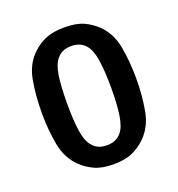

<svg xmlns="http://www.w3.org/2000/svg" viewBox="-109 -649 700 754"><g transform="rotate(-20 241.0 -272.0)"><path d="M43.5 -273Q43.5 -344.5 54.8 -407.5Q66 -470.5 108 -509.5Q131 -532 162 -545.2Q193 -558.5 241.5 -558.5Q290 -558.5 320.2 -545Q350.5 -531.5 374 -509Q415.5 -469.5 427 -407Q438.5 -344.5 438.5 -273Q438.5 -202 427 -139.8Q415.5 -77.5 374 -37.5Q350.5 -15 319.8 -1Q289 13 241 13Q193 13 162.2 -1Q131.5 -15 108 -37.5Q66.5 -77.5 55 -139.8Q43.5 -202 43.5 -273ZM149.5 -273Q149.5 -203.5 156.2 -158.2Q163 -113 181 -92.5Q202 -66 241 -66Q281 -66 302 -92.5Q319.5 -113 326.5 -158.2Q333.5 -203.5 333.5 -273Q333.5 -342 326.5 -387.8Q319.5 -433.5 302 -454Q281 -480.5 241 -480.5Q202 -480.5 181 -454Q163 -433.5 156.2 -387.8Q149.5 -342 149.5 -273Z"/></g></svg>

Font: Signika SC
Style: Regular
Weight: 400
Designer: Anna Giedryś
Foundry: Anna Giedryś
Version: Version 2.000; ttfautohint (v1.8.3) -l 8 -r 50 -G 200 -x 9 -